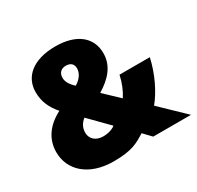

<svg xmlns="http://www.w3.org/2000/svg" viewBox="-157 -902 1118 1092"><g transform="rotate(-30 402.5 -356.5)"><path d="M331 -723C182 -723 104 -652 104 -553C104 -489 128 -440 168 -394C82 -350 35 -283 35 -198C35 -83 127 10 294 10C414 10 455 -16 509 -50L557 0H805L649 -150C698 -209 745 -304 766 -401H567C557 -354 539 -310 516 -275L420 -366C496 -412 549 -470 549 -553C549 -660 466 -723 331 -723ZM327 -598C355 -598 376 -585 376 -553C376 -523 356 -492 320 -471C297 -492 277 -518 277 -547C277 -583 301 -598 327 -598ZM272 -289 392 -167C378 -155 349 -143 312 -143C264 -143 233 -172 233 -212C233 -242 245 -268 272 -289Z"/></g></svg>

Font: Noto Sans UI Black
Style: Regular
Weight: 900
Designer: Monotype Design Team
Foundry: Monotype Imaging Inc.
Version: Version 1.901